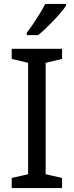

<svg xmlns="http://www.w3.org/2000/svg" viewBox="-20 -964 379 984"><path d="M298 0H40V-52L124 -71V-642L40 -662V-714H298V-662L214 -642V-71L298 -52ZM318 -934Q309 -920 292 -900Q275 -880 254.5 -858.5Q234 -837 213.5 -817.5Q193 -798 175 -784H117V-796Q132 -815 149.5 -841Q167 -867 184 -894.5Q201 -922 212 -944H318Z"/></svg>

Font: Noto Sans Bamum
Style: Regular
Weight: 400
Designer: Monotype Design Team
Foundry: Monotype Imaging Inc.
Version: Version 2.001